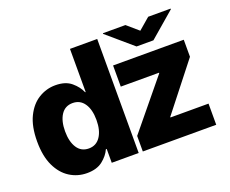

<svg xmlns="http://www.w3.org/2000/svg" viewBox="-121 -945 1378 1151"><g transform="rotate(-20 568.5 -370.0)"><path d="M584.9 0V-727.3H411.2V-452.1H407.7Q392 -489.7 354.9 -521.1Q317.8 -552.6 253.2 -552.6Q196 -552.6 146.7 -522.5Q97.3 -492.5 66.8 -430.6Q36.2 -368.6 36.2 -272.4Q36.2 -179.3 65.5 -117.2Q94.8 -55 144.4 -23.6Q193.9 7.8 254.3 7.8Q316.1 7.8 353.5 -21.5Q391 -50.8 407.7 -88.4H413V0ZM414.8 -272.7Q414.8 -206.3 388.3 -166.9Q361.9 -127.5 314.3 -127.5Q266 -127.5 240.2 -167.1Q214.5 -206.7 214.5 -272.7Q214.5 -338.4 240.2 -377.7Q266 -416.9 314.3 -416.9Q361.9 -416.9 388.3 -378.2Q414.8 -339.5 414.8 -272.7ZM611.2 0V-99.1L864 -407V-410.5H620V-545.5H1071V-436.8L836.6 -138.5V-134.9H1079.5V0ZM772.4 -747.9 844.8 -685.4 917.6 -747.9H1060.7V-743.6L898.8 -604.4H791.2L628.9 -743.6V-747.9Z"/></g></svg>

Font: Inter UI Extra Bold
Style: Regular
Weight: 800
Designer: Rasmus Andersson
Foundry: rsms
Version: 3.2;8d6f07862